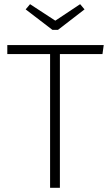

<svg xmlns="http://www.w3.org/2000/svg" viewBox="-20 -900 527 920"><path d="M364 -880 245 -801 124 -880 103 -855 231 -757H258L385 -855ZM477 -684H15V-641H220V0H267V-641H471Z"/></svg>

Font: Fira Sans ExtraLight
Style: Regular
Weight: 200
Designer: bBox Type GmbH & Carrois Corporate GbR & Edenspiekermann AG
Foundry: bBox Type GmbH & Carrois Corporate GbR & Edenspiekermann AG
Version: Version 4.300;PS 004.300;hotconv 1.0.88;makeotf.lib2.5.64775